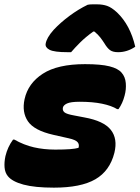

<svg xmlns="http://www.w3.org/2000/svg" viewBox="-36 -852 642 883"><path d="M218 -164Q260 -164 285.5 -166Q311 -168 325 -172Q330 -187 321 -198Q312 -209 280 -216L209 -232Q121 -252 92.5 -294Q64 -336 77 -396Q93 -469 161 -513Q229 -557 355 -557Q428 -557 467.5 -547Q507 -537 523 -518Q540 -499 542.5 -470Q545 -441 537 -412Q528 -377 509 -350H503Q477 -366 433.5 -375Q390 -384 330 -384Q289 -384 272 -376Q255 -368 253 -356Q251 -343 261 -335Q271 -327 305 -321L352 -312Q441 -296 473.5 -255Q506 -214 490 -149Q469 -66 402.5 -27.5Q336 11 212 11Q124 11 72 -3Q20 -17 0 -42Q-13 -58 -15 -82Q-17 -106 -11 -134Q-1 -176 24 -210H30Q74 -185 120 -174.5Q166 -164 218 -164ZM367 -830Q376 -832 388.5 -832Q401 -832 411 -832Q436 -832 456.5 -825Q477 -818 502 -795Q563 -737 586 -637Q549 -612 507 -612Q483 -612 470 -621.5Q457 -631 444 -653Q435 -667 425 -680Q415 -693 398 -707H393Q357 -681 332.5 -656.5Q308 -632 291 -612H275Q213 -612 192 -623Q171 -634 174 -651Q176 -664 185 -680Q194 -696 211 -715Q243 -749 283.5 -779Q324 -809 367 -830Z"/></svg>

Font: Recursive Sn Csl St Blk
Style: Italic
Weight: 900
Italic angle: -15°
Version: Version 1.079;hotconv 1.0.112;makeotfexe 2.5.65598; ttfautoh